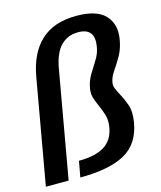

<svg xmlns="http://www.w3.org/2000/svg" viewBox="-130 -815 753 896"><g transform="rotate(-15 246.0 -367.0)"><path d="M-20 0 69.5 -507Q89 -618 151.8 -675.8Q214.5 -733.5 323 -733.5Q421 -733.5 461.8 -690.2Q502.5 -647 491 -576.5Q483.5 -531 464.5 -498.2Q445.5 -465.5 427.8 -439.8Q410 -414 406 -389.5Q403.5 -374 409.8 -359Q416 -344 425 -327.5Q439 -302.5 451.2 -269Q463.5 -235.5 455 -184Q438 -83 362 -41.5Q286 0 146.5 0L160.5 -77Q240.5 -77 284.2 -104.5Q328 -132 338 -192Q343.5 -226 335.2 -252Q327 -278 316.5 -301Q307 -322 300.2 -343Q293.5 -364 297.5 -388.5Q303 -423.5 320.8 -452.8Q338.5 -482 356.2 -510.2Q374 -538.5 379 -570.5Q393.5 -657.5 311 -657.5Q261 -657.5 227.5 -623.8Q194 -590 181 -515.5L90 0Z"/></g></svg>

Font: Anybody Medium
Style: Italic
Weight: 500
Italic angle: -10°
Designer: Tyler Finck
Foundry: Etcetera Type Company
Version: Version 1.010; ttfautohint (v1.8.3) -l 8 -r 50 -G 200 -x 14 